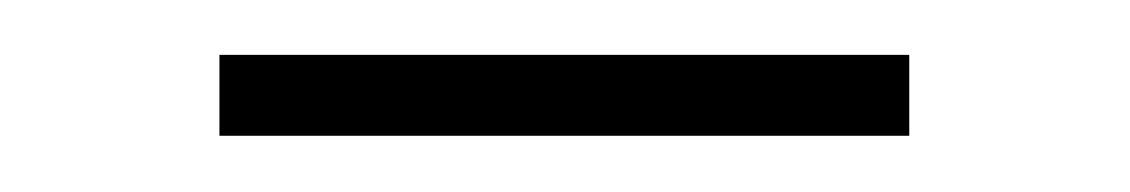

<svg xmlns="http://www.w3.org/2000/svg" viewBox="-20 -647 412 70"><path d="M60 -597.5V-627H311.5V-597.5Z"/></svg>

Font: Anek Latin Medium ExtraLight
Style: Regular
Weight: 250
Version: Version 1.003